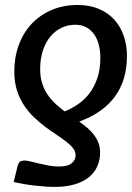

<svg xmlns="http://www.w3.org/2000/svg" viewBox="-20 -745 530 772"><path d="M50.5 -76.5Q54 -90.5 60.8 -95Q67.5 -99.5 80.5 -99.5Q88 -99.5 103 -95.8Q118 -92 137 -87.5Q156 -83 176.8 -79.2Q197.5 -75.5 216.5 -75.5Q253 -75.5 268.5 -88.8Q284 -102 284 -121Q284 -136 273.5 -149.2Q263 -162.5 245.5 -176Q228 -189.5 206 -204Q184 -218.5 160.8 -236Q137.5 -253.5 115.5 -274.8Q93.5 -296 76 -322.5Q58.5 -349 48 -382.2Q37.5 -415.5 37.5 -457Q37.5 -515.5 55.8 -564.8Q74 -614 107.5 -649.5Q141 -685 188 -705Q235 -725 292.5 -725Q340.5 -725 377.5 -709.2Q414.5 -693.5 439.5 -666Q464.5 -638.5 477.5 -600.8Q490.5 -563 490.5 -519.5Q490.5 -424 442.8 -357.8Q395 -291.5 298.5 -256Q315.5 -244 331 -231Q346.5 -218 357.8 -203Q369 -188 375.8 -170.5Q382.5 -153 382.5 -131.5Q382.5 -102 371.5 -76.8Q360.5 -51.5 338 -33Q315.5 -14.5 281 -4Q246.5 6.5 199.5 6.5Q182.5 6.5 161.5 5Q140.5 3.5 118.2 1Q96 -1.5 74.5 -5.2Q53 -9 35 -13ZM141.5 -467Q141.5 -435.5 149.5 -410.2Q157.5 -385 171.2 -364.8Q185 -344.5 202.8 -328Q220.5 -311.5 240 -297Q267.5 -308 293.5 -325.8Q319.5 -343.5 339.5 -369.5Q359.5 -395.5 371.5 -431Q383.5 -466.5 383.5 -513.5Q383.5 -540 377.5 -564Q371.5 -588 359.2 -606Q347 -624 327.8 -634.8Q308.5 -645.5 282.5 -645.5Q252.5 -645.5 226.8 -633Q201 -620.5 182 -597.2Q163 -574 152.2 -541Q141.5 -508 141.5 -467Z"/></svg>

Font: Lato Semibold
Style: Italic
Weight: 600
Italic angle: -7°
Designer: Lukasz Dziedzic
Foundry: tyPoland Lukasz Dziedzic
Version: Version 2.006; 2014-01-15